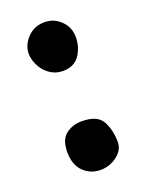

<svg xmlns="http://www.w3.org/2000/svg" viewBox="-102 -528 448 595"><g transform="rotate(-20 122.0 -230.0)"><path d="M40 -399Q40 -428 62.5 -451.5Q85 -475 119 -475Q150 -475 172.5 -453Q195 -431 195 -399Q195 -365 177 -339Q159 -313 122 -313Q98 -313 79 -326.5Q60 -340 50 -360.5Q40 -381 40 -399ZM48 -72Q48 -113 70 -130Q92 -147 122 -147Q174 -147 190 -117.5Q206 -88 206 -48Q206 -22 181.5 -3.5Q157 15 127 15Q94 15 71 -7.5Q48 -30 48 -72Z"/></g></svg>

Font: Barriecito
Style: Regular
Weight: 400
Designer: Pablo Cosgaya & Sergio Jiménez
Foundry: Pablo Cosgaya & Sergio Jiménez
Version: Version 1.001